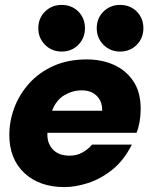

<svg xmlns="http://www.w3.org/2000/svg" viewBox="-20 -750 604 782"><path d="M243 12Q140 12 79 -45.5Q18 -103 18 -200Q18 -257 38.5 -311.5Q59 -366 99 -410.5Q139 -455 198 -481.5Q257 -508 334 -508Q394 -508 443.5 -486Q493 -464 523 -419.5Q553 -375 553 -306Q553 -279 548.5 -253.5Q544 -228 536 -209H173Q173 -207 173 -205.5Q173 -204 173 -201Q173 -164 196.5 -140Q220 -116 264 -116Q293 -116 316 -129Q339 -142 355 -161H517Q485 -97 437.5 -59Q390 -21 338.5 -4.5Q287 12 243 12ZM192 -299H396Q396 -301 396 -301.5Q396 -302 396 -303Q396 -338 373.5 -360Q351 -382 313 -382Q276 -382 242.5 -362.5Q209 -343 192 -299ZM469 -540Q429 -540 401.5 -567.5Q374 -595 374 -635Q374 -676 401.5 -703Q429 -730 469 -730Q510 -730 537 -703Q564 -676 564 -635Q564 -595 537 -567.5Q510 -540 469 -540ZM231 -540Q191 -540 163.5 -567.5Q136 -595 136 -635Q136 -676 163.5 -703Q191 -730 231 -730Q272 -730 299 -703Q326 -676 326 -635Q326 -595 299 -567.5Q272 -540 231 -540Z"/></svg>

Font: Rethink Sans ExtraBold
Style: Italic
Weight: 800
Italic angle: -10°
Designer: The Rethink Sans project authors (Hans Thiessen). DM Sans designed by Colophon Foundry.
Foundry: Rethink Communications LLC
Version: Version 1.001